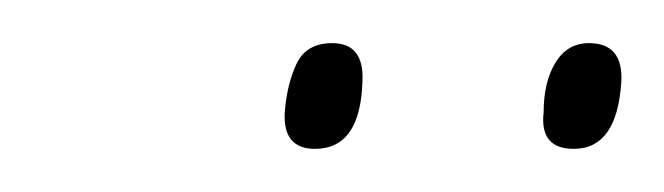

<svg xmlns="http://www.w3.org/2000/svg" viewBox="-20 -737 308 89"><path d="M246 -668Q230 -668 232 -685Q232 -699 237.5 -708Q243 -717 253 -717Q269 -717 268 -699Q266 -668 246 -668ZM126 -668Q111 -668 112 -685Q113 -698 117.5 -707.5Q122 -717 134 -717Q149 -717 148 -699Q147 -668 126 -668Z"/></svg>

Font: Georama Condensed ExtraLight
Style: Italic
Weight: 200
Width: 3
Italic angle: -9°
Designer: Jean-Baptiste Levee
Foundry: Production Type
Version: Version 1.000